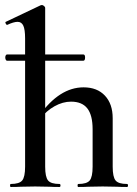

<svg xmlns="http://www.w3.org/2000/svg" viewBox="-20 -745 545 765"><path d="M1 -516Q1 -521 3 -524.5Q5 -528 8 -528H312Q319 -528 319 -516Q319 -503 312 -503H8Q5 -503 3 -507Q1 -511 1 -516ZM23 -12Q57 -12 68.5 -26Q80 -40 80 -81V-592Q80 -627 73 -642.5Q66 -658 50 -658Q35 -658 9 -646H8Q5 -646 2.5 -651.5Q0 -657 3 -658L142 -724L147 -725Q151 -725 155.5 -721Q160 -717 160 -714V-81Q160 -40 171.5 -26Q183 -12 217 -12Q221 -12 221 -6Q221 0 217 0Q192 0 177 -1L120 -2L63 -1Q48 0 23 0Q20 0 20 -6Q20 -12 23 -12ZM292 -12Q326 -12 337.5 -26Q349 -40 349 -81V-230Q349 -286 328 -313Q307 -340 263 -340Q230 -340 197 -321.5Q164 -303 142 -273L137 -285Q217 -397 313 -397Q367 -397 398 -364Q429 -331 429 -274V-81Q429 -40 440.5 -26Q452 -12 486 -12Q490 -12 490 -6Q490 0 486 0Q461 0 446 -1L389 -2L332 -1Q317 0 292 0Q289 0 289 -6Q289 -12 292 -12Z"/></svg>

Font: Cormorant Infant SemiBold
Style: Regular
Weight: 600
Designer: Christian Thalmann (Catharsis Fonts)
Foundry: Catharsis Fonts
Version: Version 4.000